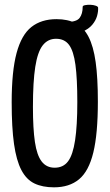

<svg xmlns="http://www.w3.org/2000/svg" viewBox="-20 -792 469 822"><path d="M211 10Q162 10 127.5 -6.5Q93 -23 71.5 -64Q50 -105 40 -175.5Q30 -246 30 -354Q30 -487 51 -565Q72 -643 114.5 -676.5Q157 -710 222 -710Q270 -710 304 -692.5Q338 -675 359 -634.5Q380 -594 389.5 -526.5Q399 -459 399 -357Q399 -219 379.5 -139Q360 -59 318.5 -24.5Q277 10 211 10ZM214 -74Q251 -74 271.5 -101.5Q292 -129 301.5 -191.5Q311 -254 311 -355Q311 -455 303 -514.5Q295 -574 275.5 -600Q256 -626 220 -626Q185 -626 163 -598Q141 -570 131 -506Q121 -442 121 -334Q121 -241 129.5 -184Q138 -127 158.5 -100.5Q179 -74 214 -74ZM265 -645 266 -698Q308 -698 321 -715.5Q334 -733 334 -763Q334 -768 344.5 -770Q355 -772 367.5 -771.5Q380 -771 390 -767.5Q400 -764 400 -759Q401 -743 395.5 -723.5Q390 -704 375 -686Q360 -668 333 -656.5Q306 -645 265 -645Z"/></svg>

Font: Yanone Kaffeesatz ExtraLight
Style: Regular
Weight: 400
Version: Version 2.003